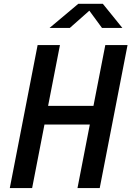

<svg xmlns="http://www.w3.org/2000/svg" viewBox="-20 -960 671 980"><path d="M144 0 207 -324.5H438.5L375.5 0H489L631 -730H517.5L457 -419.5H225.5L286 -730H172L30 0ZM233 -817.5H336.5L436 -905.5L500.5 -817.5H604.5L505 -940.5H379.5Z"/></svg>

Font: Monaspace Neon Medium
Style: Italic
Weight: 500
Italic angle: -11°
Designer: Riley Cran & the Lettermatic Team
Foundry: Lettermatic
Version: Version 1.200 (Monaspace Neon)